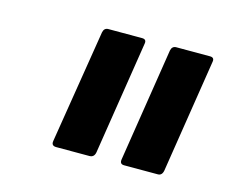

<svg xmlns="http://www.w3.org/2000/svg" viewBox="-52 -750 466 396"><g transform="rotate(15 180.5 -551.5)"><path d="M240 -420Q230 -420 232 -431L270 -673Q272 -683 281 -683H353Q363 -683 361 -673L323 -431Q321 -420 312 -420ZM95 -420Q84 -420 86 -431L125 -673Q127 -683 136 -683H208Q218 -683 216 -673L178 -431Q176 -420 166 -420Z"/></g></svg>

Font: Sofia Sans Medium
Style: Italic
Weight: 500
Italic angle: -9°
Version: Version 4.101